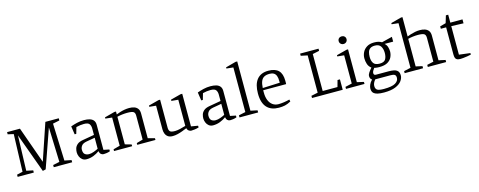

<svg xmlns="http://www.w3.org/2000/svg" viewBox="-34 -1549 6355 2548"><g transform="rotate(-15 3143.5 -274.5)"><path d="M366 10 169 -531 154 -49 245 -30V0H23V-30L103 -49L120 -562L41 -580V-610H218L397 -107L567 -610H751V-580L659 -561L678 -49L772 -30V0H519V-30L609 -49L593 -526L408 0Z M968 11Q934 11 910.5 -7.5Q887 -26 875.5 -54.5Q864 -83 864 -112Q864 -136 872 -164Q880 -192 907 -216Q934 -240 990 -249L1145 -276V-364Q1145 -402 1127.5 -426.5Q1110 -451 1053 -451Q1030 -451 1001.5 -447.5Q973 -444 947 -437L922 -350H900L883 -463Q924 -478 970 -489Q1016 -500 1066 -500Q1111 -500 1144.5 -490Q1178 -480 1196.5 -457Q1215 -434 1215 -395V-52L1293 -36V-12Q1270 -3 1245.5 0.5Q1221 4 1205 4Q1183 4 1167.5 -10Q1152 -24 1147 -52Q1109 -24 1063.5 -6.5Q1018 11 968 11ZM1018 -46Q1048 -46 1083.5 -59Q1119 -72 1145 -86V-237L1030 -217Q978 -208 958.5 -182Q939 -156 939 -127Q939 -81 961.5 -63.5Q984 -46 1018 -46Z M1347 0V-24L1438 -49V-436L1347 -446V-463L1486 -500H1508V-460Q1530 -469 1559 -478.5Q1588 -488 1621.5 -494Q1655 -500 1688 -500Q1725 -500 1755.5 -490Q1786 -480 1804.5 -455.5Q1823 -431 1823 -389V-49L1916 -24V0H1666V-24L1753 -49V-377Q1753 -418 1731.5 -431.5Q1710 -445 1646 -445Q1615 -445 1576 -440.5Q1537 -436 1508 -428V-49L1596 -24V0Z M2153 10Q2111 10 2087 -7.5Q2063 -25 2052.5 -52.5Q2042 -80 2042 -110V-437L1951 -446V-463L2092 -500H2114V-115Q2114 -82 2129 -64.5Q2144 -47 2199 -47Q2228 -47 2271 -57Q2314 -67 2347 -78V-437L2254 -446V-463L2395 -500H2418V-52L2512 -36V-12Q2483 -3 2453.5 0.5Q2424 4 2407 4Q2391 4 2373.5 -9Q2356 -22 2352 -45Q2324 -33 2289.5 -20Q2255 -7 2220 1.5Q2185 10 2153 10Z M2707 11Q2673 11 2649.5 -7.5Q2626 -26 2614.5 -54.5Q2603 -83 2603 -112Q2603 -136 2611 -164Q2619 -192 2646 -216Q2673 -240 2729 -249L2884 -276V-364Q2884 -402 2866.5 -426.5Q2849 -451 2792 -451Q2769 -451 2740.5 -447.5Q2712 -444 2686 -437L2661 -350H2639L2622 -463Q2663 -478 2709 -489Q2755 -500 2805 -500Q2850 -500 2883.5 -490Q2917 -480 2935.5 -457Q2954 -434 2954 -395V-52L3032 -36V-12Q3009 -3 2984.5 0.5Q2960 4 2944 4Q2922 4 2906.5 -10Q2891 -24 2886 -52Q2848 -24 2802.5 -6.5Q2757 11 2707 11ZM2757 -46Q2787 -46 2822.5 -59Q2858 -72 2884 -86V-237L2769 -217Q2717 -208 2697.5 -182Q2678 -156 2678 -127Q2678 -81 2700.5 -63.5Q2723 -46 2757 -46Z M3071 0V-29L3164 -49V-662L3071 -672V-688L3211 -726H3234V-49L3327 -29V0Z M3611 11Q3559 11 3518 -4Q3477 -19 3448 -50Q3419 -81 3404 -129Q3389 -177 3389 -243Q3389 -303 3401.5 -350.5Q3414 -398 3440 -431.5Q3466 -465 3505.5 -482.5Q3545 -500 3599 -500Q3693 -500 3738.5 -454.5Q3784 -409 3784 -313Q3784 -305 3784 -298Q3784 -291 3784 -284Q3784 -277 3783 -267H3468V-233Q3468 -175 3485.5 -130.5Q3503 -86 3537 -61Q3571 -36 3618 -36Q3651 -36 3692.5 -42Q3734 -48 3771 -58L3777 -30Q3731 -5 3694.5 3Q3658 11 3611 11ZM3470 -297 3706 -307V-330Q3706 -374 3695 -402Q3684 -430 3661.5 -443Q3639 -456 3606 -456Q3561 -456 3532 -441Q3503 -426 3488 -391Q3473 -356 3470 -297Z M4067 0V-30L4158 -49V-561L4067 -580V-610H4320V-580L4228 -561V-53H4431L4456 -143H4489V0Z M4534 0V-28L4626 -49V-437L4534 -446V-463L4676 -500H4696V-49L4788 -28V0ZM4658 -584Q4635 -584 4619.5 -599Q4604 -614 4604 -637Q4604 -660 4619.5 -674.5Q4635 -689 4658 -689Q4681 -689 4696.5 -674.5Q4712 -660 4712 -637Q4712 -614 4696.5 -599Q4681 -584 4658 -584Z M5012 177Q4957 177 4924 169Q4891 161 4874.5 147.5Q4858 134 4852.5 116.5Q4847 99 4847 80Q4847 59 4859 29Q4871 -1 4901 -31Q4886 -39 4879.5 -52.5Q4873 -66 4873 -84Q4873 -106 4890.5 -132Q4908 -158 4933 -186Q4899 -211 4886.5 -249.5Q4874 -288 4874 -329Q4874 -371 4893 -410Q4912 -449 4951.5 -474Q4991 -499 5052 -499Q5086 -499 5110 -493Q5134 -487 5157 -474L5301 -510V-444H5183Q5208 -423 5218 -392Q5228 -361 5228 -329Q5228 -290 5210.5 -252Q5193 -214 5152 -189.5Q5111 -165 5038 -165Q5007 -165 4986.5 -169Q4966 -173 4968 -173Q4952 -152 4944.5 -137Q4937 -122 4937 -108Q4937 -93 4944.5 -86Q4952 -79 4968 -79H5143Q5179 -79 5211 -73Q5243 -67 5263 -46.5Q5283 -26 5283 16Q5283 52 5256 89.5Q5229 127 5169.5 152Q5110 177 5012 177ZM5021 131Q5133 131 5179 103Q5225 75 5225 32Q5225 0 5207.5 -11Q5190 -22 5152 -22H4942Q4924 -1 4915 20Q4906 41 4906 60Q4906 99 4929.5 115Q4953 131 5021 131ZM5054 -208Q5114 -208 5134.5 -241Q5155 -274 5155 -329Q5155 -383 5132 -419.5Q5109 -456 5051 -456Q5010 -456 4987 -439.5Q4964 -423 4955.5 -394Q4947 -365 4947 -329Q4947 -273 4970 -240.5Q4993 -208 5054 -208Z M5340 0V-28L5433 -49V-662L5341 -672V-688L5484 -726H5504V-460Q5525 -469 5554 -478Q5583 -487 5615.5 -493.5Q5648 -500 5681 -500Q5718 -500 5749 -490Q5780 -480 5799 -455.5Q5818 -431 5818 -389V-49L5910 -29V0H5658V-29L5747 -49V-377Q5747 -418 5724.5 -431.5Q5702 -445 5638 -445Q5607 -445 5570 -440.5Q5533 -436 5504 -428V-49L5593 -29V0Z M6105 9Q6077 9 6060 1.5Q6043 -6 6036 -24Q6029 -42 6029 -74V-445H5956V-478L6037 -500L6067 -600H6099V-491H6266V-437L6099 -443V-51L6252 -32V-11Q6232 -6 6201.5 -1Q6171 4 6144 6.5Q6117 9 6105 9Z"/></g></svg>

Font: Manuale Light
Style: Regular
Weight: 300
Designer: Eduardo Tunni / Pablo Cosgaya
Foundry: Eduardo Tunni / Pablo Cosgaya
Version: Version 1.002